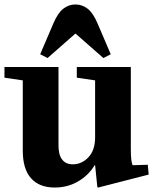

<svg xmlns="http://www.w3.org/2000/svg" viewBox="-28 -830 686 860"><path d="M398 -470 316 -482V-530H558V-162Q558 -106 566 -90L634 -92L638 -48L412 10L408 8L398 -90H396Q369 -45 322 -17.5Q275 10 217 10Q148 10 111 -31.5Q74 -73 74 -155V-470L-8 -482V-530H234V-178Q234 -136 250.5 -115Q267 -94 298 -94Q338 -94 368 -125.5Q398 -157 398 -215ZM310 -810Q340 -810 364.5 -791Q389 -772 409 -725L468 -587L435 -570L311 -679H309L185 -570L152 -587L211 -725Q231 -772 255.5 -791Q280 -810 310 -810Z"/></svg>

Font: Minipax
Style: Bold
Weight: 700
Designer: Raphaël Ronot, Igor Stepanchenko (Cyrillic)
Foundry: steppetype
Version: Version 1.002